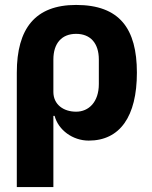

<svg xmlns="http://www.w3.org/2000/svg" viewBox="-20 -557 617 777"><path d="M48 -263V200H196V-88H201C216 -31 274 12 339 12C465 12 534 -85 534 -263C534 -441 464 -537 288 -537C122 -537 48 -441 48 -263ZM288 -105C237 -105 196 -134 196 -185V-316C196 -382 230 -420 288 -420C346 -420 380 -382 380 -316V-217C380 -144 339 -105 288 -105Z"/></svg>

Font: Braiins Sans
Style: Bold
Weight: 700
Designer: Mike Abbink, Paul van der Laan, Pieter van Rosmalen, Jiri Chlebus, Lubos Buracinsky
Foundry: Bold Monday, Sudetype
Version: Version 1.000;hotconv 1.0.109;makeotfexe 2.5.65596